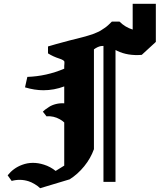

<svg xmlns="http://www.w3.org/2000/svg" viewBox="-20 -949 845 1004"><path d="M673.8 -929.2H794.9V-748V-729H793V-728L721.2 -662.1Q647.9 -656.2 592.8 -683.1L584 -687.5V2H521V-709Q512.2 -709 507.8 -708Q489.7 -704.6 471.2 -690.9V-168.9Q454.1 -121.1 420.4 -79.6Q386.7 -38.1 344.2 -11.2L189.9 35.2Q179.2 24.4 161.6 13.9Q144 3.4 129.9 -1Q85.9 -15.1 41 -2.9L20 -32.2Q50.3 -70.3 95.2 -86.9Q149.4 -107.4 210 -87.9Q243.2 -77.6 271 -55.2L315.9 -83V-308.6Q305.7 -318.4 293 -325.2Q260.3 -343.8 223.1 -340.8L204.1 -365.2Q209 -370.1 215.3 -375.2Q221.7 -380.4 236.8 -390.1Q252 -399.9 272.7 -405Q293.5 -410.2 315.9 -408.7V-497.1Q262.7 -477.1 207 -477.1Q161.1 -477.1 110.8 -492.2L123 -546.9Q223.1 -550.3 315.9 -589.8V-605Q315.9 -605.5 316.7 -614.5Q317.4 -623.5 316.9 -626Q315.9 -634.3 289.1 -643.1Q258.3 -652.8 231 -669.9V-706.1Q260.7 -715.3 345.2 -737.8Q355.5 -740.2 379.9 -746.3Q404.3 -752.4 411.9 -754.6Q419.4 -756.8 438.2 -762Q457 -767.1 463.9 -770Q470.7 -772.9 484.9 -778.6Q499 -784.2 506.3 -789.1Q513.7 -793.9 524.9 -801.3Q536.1 -808.6 545.4 -817.1Q554.7 -825.7 564.9 -835.9H605Q634.3 -806.6 673.8 -794.4Z"/></svg>

Font: KJV1611
Style: Regular
Weight: 400
Version: Version 3.6.1